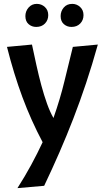

<svg xmlns="http://www.w3.org/2000/svg" viewBox="-20 -742 540 991"><path d="M485 -512Q456 -408 424.5 -313.5Q393 -219 358.5 -130Q324 -41 286.5 45Q249 131 208 217L70 229Q109 168 141 109Q173 50 200 -8Q140 -121 95.5 -241Q51 -361 16 -500L145 -512Q156 -460 168 -405.5Q180 -351 193.5 -301Q207 -251 222.5 -207.5Q238 -164 256 -133Q291 -233 312.5 -322.5Q334 -412 356 -500ZM111 -659Q111 -684 127.5 -703Q144 -722 170 -722Q194 -722 211.5 -706Q229 -690 229 -664Q229 -638 212 -620.5Q195 -603 167 -603Q144 -603 127.5 -617.5Q111 -632 111 -659ZM293 -659Q293 -684 309 -703Q325 -722 353 -722Q376 -722 393.5 -706Q411 -690 411 -664Q411 -638 394 -620.5Q377 -603 349 -603Q326 -603 309.5 -617.5Q293 -632 293 -659Z"/></svg>

Font: CantoraOne
Style: Regular
Weight: 400
Designer: Pablo Impallari, Rodrigo Fuenzalida
Foundry: Pablo Impallari
Version: Version 1.001; ttfautohint (v0.8) -G 200 -r 50